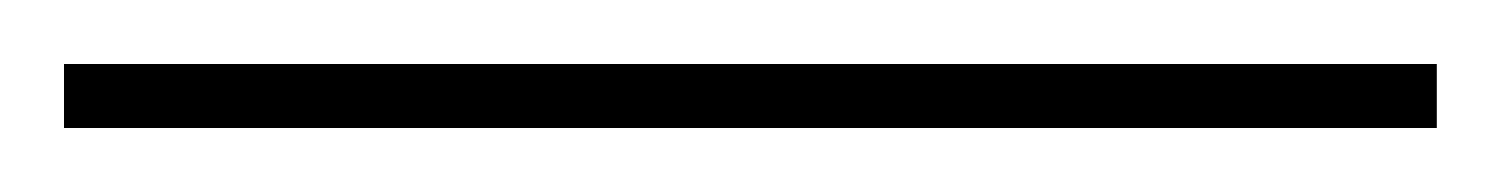

<svg xmlns="http://www.w3.org/2000/svg" viewBox="-24 78 469 60"><path d="M-4 118V98H425V118Z"/></svg>

Font: Noto Serif Display SemiCondensed Light
Style: Regular
Weight: 300
Width: 4
Designer: Monotype Design Team
Foundry: Monotype Imaging Inc.
Version: Version 2.009